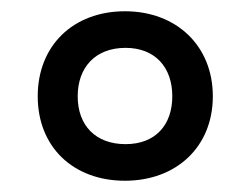

<svg xmlns="http://www.w3.org/2000/svg" viewBox="-20 -744 445 341"><path d="M202 -423C293 -423 358 -483 358 -573C358 -663 293 -724 202 -724C110 -724 47 -663 47 -573C47 -483 110 -423 202 -423ZM203 -488C150 -488 118 -521 118 -573C118 -624 149 -659 203 -659C255 -659 286 -625 286 -573C286 -522 256 -488 203 -488Z"/></svg>

Font: Noto Sans Gujarati SemiCondensed Medium
Style: Regular
Weight: 500
Width: 4
Designer: Jelle Bosma - Monotype Design Team, Universal Thirst
Foundry: Monotype Imaging Inc.
Version: Version 2.106